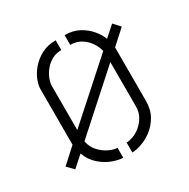

<svg xmlns="http://www.w3.org/2000/svg" viewBox="-160 -853 992 1006"><g transform="rotate(-30 336.0 -350.0)"><path d="M304 5Q280 5 243 -8Q206 -21 172 -50.5Q138 -80 121 -126L56 -68L19 -106L108 -187V-524Q108 -547 120 -577.5Q132 -608 157 -637Q182 -666 219 -685.5Q256 -705 305 -705V-646Q272 -646 246.5 -631.5Q221 -617 203.5 -595Q186 -573 177 -549.5Q168 -526 168 -507V-241L493 -532Q487 -558 470 -584Q453 -610 425 -628Q397 -646 359 -646V-705Q408 -705 444.5 -685.5Q481 -666 506 -636.5Q531 -607 542 -577L605 -633L641 -594L556 -517V-195Q556 -141 534 -103Q512 -65 480 -41Q448 -17 415 -6Q382 5 359 5V-55Q376 -55 399.5 -63.5Q423 -72 444.5 -90Q466 -108 481 -134Q496 -160 496 -195V-463L171 -171Q178 -133 202.5 -107Q227 -81 255.5 -68Q284 -55 304 -55Z"/></g></svg>

Font: Stick No Bills Light
Style: Regular
Weight: 300
Version: Version 2.000